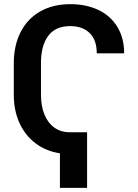

<svg xmlns="http://www.w3.org/2000/svg" viewBox="-20 -737 668 931"><path d="M402.3 173.8H270.5V6.3Q203.1 -3.9 152.3 -42.2Q101.6 -80.6 74.2 -141.1Q46.9 -201.7 46.9 -277.3V-429.7Q46.9 -516.1 79.6 -580.8Q112.3 -645.5 174.3 -681.2Q236.3 -716.8 321.3 -716.8Q398.4 -716.8 457.5 -688.5Q516.6 -660.2 549.3 -606.2Q582 -552.2 582 -478.5H449.2Q449.2 -543 414.8 -576.7Q380.4 -610.4 320.3 -610.4Q249 -610.4 213.9 -563.2Q178.7 -516.1 178.7 -430.7V-277.3Q178.7 -223.1 195.3 -182.1Q211.9 -141.1 243.4 -118.4Q274.9 -95.7 318.4 -95.7H402.3Z"/></svg>

Font: Pretendard JP SemiBold
Style: Regular
Weight: 600
Designer: Base glyphs from Inter by Rasmus Andersson; Hangeul glyphs from Noto Sans CJK(Source Han Sans) by Jang Soo-young and Kan
Foundry: Kil Hyung-jin
Version: Version 1.309